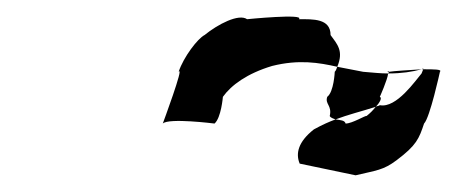

<svg xmlns="http://www.w3.org/2000/svg" viewBox="-20 -566 548 230"><path d="M175 -418C182 -425 237 -418 237 -418C245 -425 247 -450 247 -450C257 -464 276 -478 306 -487C338 -495 362 -491 384 -486C392 -505 384 -513 376 -524C376 -544 355 -543 338 -543C346 -550 276 -543 276 -543C266 -550 241 -537 225 -524C217 -520 200 -498 194 -480C201 -488 175 -418 175 -418ZM339 -370 406 -356C431 -362 439 -362 455 -374C479 -392 482 -400 488 -418C495 -425 507 -480 507 -480C510 -483 500 -483 487 -483L485 -478C478 -470 455 -436 435 -440C434 -439 431 -439 430 -438C427 -434 423 -430 419 -427C418 -428 402 -418 394 -418C393 -422 388 -422 382 -423C374 -420 367 -417 356 -411C337 -396 334 -382 339 -370ZM372 -450C380 -456 381 -480 381 -480C383 -482 383 -484 384 -486L415 -480C427 -479 436 -478 445 -478C444 -470 435 -450 435 -450C438 -449 435 -443 430 -438C411 -432 398 -429 382 -423C379 -424 376 -425 375 -427C378 -440 369 -441 372 -450ZM444 -480C445 -481 446 -481 446 -480ZM445 -478C461 -478 474 -480 485 -483C470 -482 452 -481 446 -480ZM485 -483C486 -483 486 -484 487 -484V-483Z"/></svg>

Font: bitstorm
Style: obl
Weight: 400
Version: Version 0.2